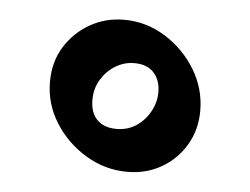

<svg xmlns="http://www.w3.org/2000/svg" viewBox="-34 -468 484 372"><g transform="rotate(5 208.5 -282.5)"><path d="M221 -347Q201 -347 184 -336.5Q167 -326 156.5 -308.5Q146 -291 146 -269Q146 -244 159.5 -230.5Q173 -217 197 -217Q219 -217 235.5 -228Q252 -239 262 -257Q272 -275 272 -295Q272 -318 259 -332.5Q246 -347 221 -347ZM225 -136Q182 -136 144.5 -158.5Q107 -181 84 -217.5Q61 -254 61 -297Q61 -336 79.5 -365.5Q98 -395 128 -412Q158 -429 194 -429Q237 -429 274 -406Q311 -383 333.5 -346Q356 -309 356 -266Q356 -229 338.5 -199.5Q321 -170 291.5 -153Q262 -136 225 -136Z"/></g></svg>

Font: Rasa
Style: Bold
Weight: 700
Designer: Anna Giedrys (Yrsa+Rasa design), David Brezina (Yrsa art-direction, Rasa art-direction, design)
Foundry: Rosetta Type Foundry
Version: Version 2.004